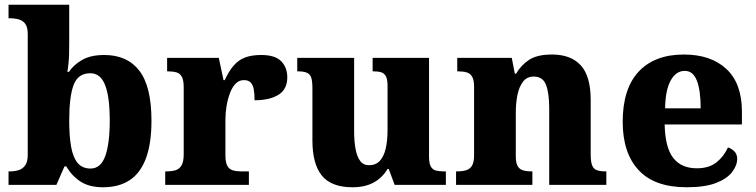

<svg xmlns="http://www.w3.org/2000/svg" viewBox="-20 -780 3189 810"><path d="M415 10Q356 10 319 -14.5Q282 -39 260 -78H252L218 0H16V-57H23Q41 -57 58 -62Q75 -67 86 -82Q97 -97 97 -127V-636Q97 -665 87 -679Q77 -693 59.5 -698Q42 -703 21 -703H16V-760H272V-595Q272 -577 271.5 -555Q271 -533 269 -512.5Q267 -492 264 -477H271Q291 -507 327 -527.5Q363 -548 420 -548Q517 -548 568 -481.5Q619 -415 619 -271Q619 -174 595.5 -111.5Q572 -49 526.5 -19.5Q481 10 415 10ZM362 -69Q405 -69 424 -121.5Q443 -174 443 -272Q443 -371 423.5 -421Q404 -471 361 -471Q309 -471 290.5 -421.5Q272 -372 272 -271Q272 -206 280 -161Q288 -116 307.5 -92.5Q327 -69 362 -69Z M677 0V-57H682Q705 -57 721 -62Q737 -67 746 -82.5Q755 -98 755 -129V-411Q755 -441 747.5 -455.5Q740 -470 725 -474.5Q710 -479 688 -479H685V-536H903L923 -442H928Q945 -479 965.5 -503Q986 -527 1014 -537.5Q1042 -548 1082 -548Q1141 -548 1166.5 -521.5Q1192 -495 1192 -454Q1192 -403 1154.5 -380Q1117 -357 1054 -357Q1054 -385 1050.5 -403.5Q1047 -422 1037.5 -432Q1028 -442 1009 -442Q989 -442 974.5 -427.5Q960 -413 950.5 -388Q941 -363 936 -334Q931 -305 931 -276V-124Q931 -95 939 -80.5Q947 -66 962 -61.5Q977 -57 996 -57H1030V0Z M1467 10Q1378 10 1338 -39Q1298 -88 1298 -188V-407Q1298 -436 1293.5 -451Q1289 -466 1276 -472.5Q1263 -479 1238 -479H1234V-536H1474V-226Q1474 -184 1480 -151.5Q1486 -119 1499.5 -101Q1513 -83 1537 -83Q1565 -83 1582 -101Q1599 -119 1607 -152.5Q1615 -186 1615 -231V-418Q1615 -446 1607.5 -459Q1600 -472 1587 -475.5Q1574 -479 1556 -479H1552V-536H1790V-119Q1790 -91 1797.5 -77.5Q1805 -64 1819 -60.5Q1833 -57 1851 -57H1861V0H1645L1620 -67H1615Q1592 -29 1555.5 -9.5Q1519 10 1467 10Z M1904 0V-57H1908Q1931 -57 1947 -62Q1963 -67 1971.5 -81.5Q1980 -96 1980 -125V-415Q1980 -442 1972 -456Q1964 -470 1949.5 -474.5Q1935 -479 1913 -479H1909V-536H2139L2152 -469H2157Q2178 -505 2212 -527.5Q2246 -550 2309 -550Q2388 -550 2430 -504.5Q2472 -459 2472 -358V-128Q2472 -98 2478 -82.5Q2484 -67 2498 -62Q2512 -57 2534 -57H2538V0H2297V-322Q2297 -387 2283.5 -422Q2270 -457 2232 -457Q2203 -457 2186.5 -435.5Q2170 -414 2163 -379.5Q2156 -345 2156 -305V-122Q2156 -95 2163 -81Q2170 -67 2185 -62Q2200 -57 2222 -57H2226V0Z M2877 10Q2741 10 2674 -62.5Q2607 -135 2607 -266Q2607 -406 2674.5 -478Q2742 -550 2865 -550Q2979 -550 3044.5 -489Q3110 -428 3110 -309V-255H2784Q2786 -158 2820 -114Q2854 -70 2920 -70Q2971 -70 3002.5 -95Q3034 -120 3051 -158Q3067 -153 3078.5 -141Q3090 -129 3090 -110Q3090 -82 3068.5 -54Q3047 -26 3000.5 -8Q2954 10 2877 10ZM2936 -323Q2936 -398 2920 -439.5Q2904 -481 2869 -481Q2832 -481 2809.5 -440.5Q2787 -400 2786 -323Z"/></svg>

Font: Noto Serif Ethiopic ExtraBold
Style: Regular
Weight: 800
Version: Version 2.102